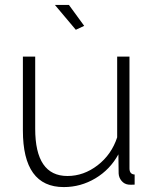

<svg xmlns="http://www.w3.org/2000/svg" viewBox="-20 -750 627 780"><path d="M203 -730H260L322 -645L288 -629ZM73 -220V-520H123V-227Q123 -35 254 -35Q320 -35 376.5 -78.5Q433 -122 456 -192V-520H506V-66Q506 -42 527 -41V0Q510 1 502 0Q485 -2 474 -15Q463 -28 462 -45L461 -123Q427 -61 367.5 -25.5Q308 10 239 10Q73 10 73 -220Z"/></svg>

Font: Raleway-v4020 Light
Style: Regular
Weight: 300
Designer: Matt McInerney, Pablo Impallari, Rodrigo Fuenzalida
Foundry: Matt McInerney, Pablo Impallari, Rodrigo Fuenzalida
Version: Version 4.020;PS 004.020;hotconv 1.0.88;makeotf.lib2.5.64775